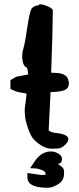

<svg xmlns="http://www.w3.org/2000/svg" viewBox="-20 -689 375 907"><path d="M193.4 197.8Q109.4 194.8 109.4 148.9Q109.4 148.9 109.4 148.4V128.4L174.8 137.7L196.8 136.2Q195.8 133.3 193.8 126.5Q191.9 119.6 175.8 113.3Q159.2 106.9 142.6 106.4L122.1 105.5L147 68.8Q177.2 26.4 221.7 26.4H223.6Q241.2 27.3 257.1 37.6Q272.9 47.9 272.9 61.5V63.5Q272.9 81.1 256.8 84.5Q254.9 85 252.9 85.4Q256.8 88.4 263.7 92.8Q282.7 104.5 282.7 119.6L282.2 138.2Q279.3 166.5 252.9 182.1Q226.6 197.8 208.5 197.8ZM163.1 -664.1Q163.6 -668.9 170.9 -668.9Q179.2 -668.9 196.8 -662.6Q229.5 -650.4 229.5 -639.2Q229.5 -558.6 221.7 -345.7Q230 -345.2 249.8 -344.2Q269.5 -343.3 285.6 -334.5Q301.8 -325.7 304.7 -301.3L305.7 -298.8V-296.9Q305.7 -275.4 290 -265.9Q274.4 -256.3 229.5 -254.4L218.8 -253.9Q214.8 -163.6 210 -73.2Q220.7 -63.5 243.2 -61Q302.7 -54.7 302.7 -32.2Q302.7 -20.5 290.5 -7.8Q278.3 4.9 267.1 9.3Q255.9 13.7 227.1 13.7Q198.2 13.7 172.6 -3.4Q147 -20.5 135 -36.1Q123 -51.8 112.3 -83Q101.6 -114.3 99.1 -134Q96.7 -153.8 96.7 -168.9Q96.7 -184.1 101.1 -206.5L105.5 -246.1Q100.6 -249 80.1 -251.5Q59.6 -253.9 29.3 -268.6V-310.5L56.2 -326.2L113.3 -337.4V-340.3L108.4 -369.1Q89.4 -373.5 85 -413.1V-426.8Q85 -442.4 91.3 -462.9Q97.7 -483.4 108.9 -558.8Q120.1 -634.3 129.4 -648.9Q143.1 -663.1 162.1 -664.1H162.6Z"/></svg>

Font: Drukaatie burti
Style: Demi
Weight: 600
Version: Version 0.14